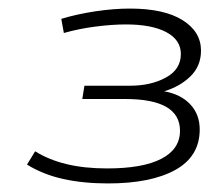

<svg xmlns="http://www.w3.org/2000/svg" viewBox="-20 -792 496 448"><path d="M43 -408 62 -439Q94 -419 135.5 -409Q177 -399 230 -399Q313 -399 356.5 -421.5Q400 -444 400 -487Q400 -561 272 -561H172L177 -592H284Q332 -592 367 -611Q402 -630 402 -666Q402 -699 368 -717Q334 -735 274 -735Q242 -735 203 -730Q164 -725 129 -715L123 -748Q159 -759 202 -765.5Q245 -772 283 -772Q363 -772 406 -745Q449 -718 449 -674Q449 -638 424.5 -614Q400 -590 363 -579Q402 -572 424 -548.5Q446 -525 446 -490Q446 -427 389 -395.5Q332 -364 232 -364Q174 -364 127 -374.5Q80 -385 43 -408Z"/></svg>

Font: Georama Expanded Light
Style: Italic
Weight: 300
Width: 7
Italic angle: -9°
Designer: Jean-Baptiste Levee
Foundry: Production Type
Version: Version 1.000